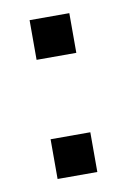

<svg xmlns="http://www.w3.org/2000/svg" viewBox="-56 -428 306 465"><g transform="rotate(-10 97.5 -195.5)"><path d="M48.8 0V-97.7H146.5V0ZM48.8 -293V-390.6H146.5V-293Z"/></g></svg>

Font: BabelStone Runic Staveless Rule
Style: Regular
Weight: 400
Designer: Andrew West
Foundry: BabelStone
Version: Version 3.002 March 14, 2022